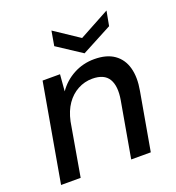

<svg xmlns="http://www.w3.org/2000/svg" viewBox="-130 -817 846 921"><g transform="rotate(-20 293.5 -356.0)"><path d="M25 0 113 -501H202L195 -416Q226 -461 274.5 -487Q323 -513 380 -513Q443 -513 481.5 -486Q520 -459 533.5 -410Q547 -361 535 -295L483 0H383L433 -284Q445 -353 422.5 -390.5Q400 -428 339 -428Q300 -428 265.5 -409.5Q231 -391 207 -356.5Q183 -322 172 -271L125 0ZM516 -712 502 -637 347 -555 222 -637 235 -712 361 -628Z"/></g></svg>

Font: DM Sans 17pt Medium
Style: Italic
Weight: 500
Italic angle: -10°
Version: Version 4.004;gftools[0.9.30]